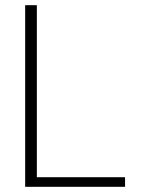

<svg xmlns="http://www.w3.org/2000/svg" viewBox="-20 -720 542 740"><path d="M77 0V-700H122V-37H462V0Z"/></svg>

Font: DM Sans 17pt ExtraLight
Style: Regular
Weight: 250
Version: Version 4.004;gftools[0.9.30]